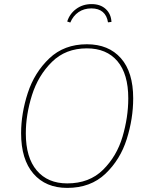

<svg xmlns="http://www.w3.org/2000/svg" viewBox="-20 -907 729 937"><path d="M630 -427Q630 -328 598.5 -228Q567 -128 494.5 -59Q422 10 308 10Q203 10 143 -59.5Q83 -129 83 -257Q83 -353 115.5 -453Q148 -553 220.5 -622Q293 -691 404 -691Q510 -691 570 -623Q630 -555 630 -427ZM106 -256Q106 -138 159.5 -75Q213 -12 308 -12Q416 -12 483 -78.5Q550 -145 578 -240Q606 -335 606 -427Q606 -546 553 -608.5Q500 -671 404 -671Q300 -671 233 -604.5Q166 -538 136 -442.5Q106 -347 106 -256ZM308 -802Q320 -840 352 -863.5Q384 -887 427 -887Q470 -887 496 -863Q522 -839 524 -800L507 -798Q502 -831 481.5 -848.5Q461 -866 426 -866Q390 -866 363.5 -848Q337 -830 323 -797Z"/></svg>

Font: Fira Sans Thin
Style: Italic
Weight: 250
Italic angle: -8°
Designer: Carrois Corporate & Edenspiekermann AG
Foundry: Carrois Corporate GbR & Edenspiekermann AG
Version: Version 4.203